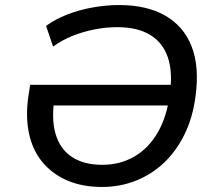

<svg xmlns="http://www.w3.org/2000/svg" viewBox="-20 -734 859 763"><path d="M385 9Q307 9 247 -17Q187 -43 148 -90.5Q109 -138 95 -205Q81 -272 93 -353L100 -397H708L697 -315H158L198 -353Q183 -264 200.5 -203Q218 -142 265.5 -110.5Q313 -79 386 -79Q458 -79 515 -112.5Q572 -146 608 -209.5Q644 -273 655 -362Q667 -447 647 -506Q627 -565 576.5 -595.5Q526 -626 446 -626Q400 -626 355 -617Q310 -608 268.5 -591.5Q227 -575 191 -549L163 -631Q198 -657 246.5 -676Q295 -695 349 -704.5Q403 -714 453 -714Q563 -714 636.5 -672Q710 -630 741.5 -549.5Q773 -469 757 -351Q746 -267 713.5 -200.5Q681 -134 632 -87.5Q583 -41 520 -16Q457 9 385 9Z"/></svg>

Font: Nunito Sans 7pt Medium
Style: Italic
Weight: 500
Italic angle: -9°
Designer: Vernon Adams
Foundry: Vernon Adams
Version: Version 3.101;gftools[0.9.27]